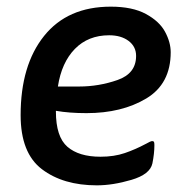

<svg xmlns="http://www.w3.org/2000/svg" viewBox="-20 -550 579 577"><path d="M148 -217V-215Q148 -139 182.5 -109Q217 -79 282 -79Q323 -79 355 -90Q387 -101 417 -117Q433 -126 437 -126Q441 -126 442.5 -124Q444 -122 444 -114Q444 -89 438 -59Q431 -26 375 -9.5Q319 7 271 7Q170 7 106 -41.5Q42 -90 42 -204Q42 -354 112.5 -442Q183 -530 313 -530Q378 -530 418.5 -508Q459 -486 476 -454.5Q493 -423 493 -393Q493 -298 419.5 -254Q346 -210 240 -210Q188 -210 148 -217ZM154 -290H218Q277 -290 333 -309.5Q389 -329 389 -382Q389 -410 366.5 -427Q344 -444 308 -444Q245 -444 205 -403Q165 -362 154 -290Z"/></svg>

Font: Asap-MediumItalic
Style: Italic
Weight: 500
Italic angle: -6°
Designer: Pablo Cosgaya
Foundry: Omnibus-Type
Version: Version 2.000; ttfautohint (v1.8)